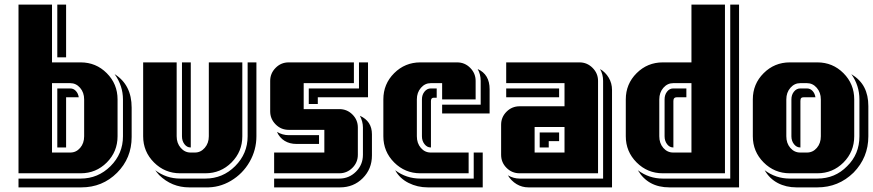

<svg xmlns="http://www.w3.org/2000/svg" viewBox="-20 -750 3778 831"><path d="M549.8 -157.2Q549.8 -65.4 486.6 -2.2Q423.3 61 332 61H60.1V22.9H329.1Q404.3 22.9 458.3 -30.8Q512.2 -84.5 512.2 -160.2V-319.8Q512.2 -378.4 476.1 -429.2Q549.8 -382.8 549.8 -284.2ZM488.8 -160.2Q488.8 -93.3 442.1 -46.6Q395.5 0 329.1 0H60.1V-730H205.1V-480H329.1Q395.5 -480 442.1 -433.3Q488.8 -386.7 488.8 -319.8ZM344.2 -160.2V-319.8Q344.2 -349.6 326.7 -369.9Q309.1 -390.1 284.2 -390.1H205.1V-89.8H284.2Q309.6 -89.8 326.9 -109.9Q344.2 -129.9 344.2 -160.2ZM320.8 -329.1H266.1V-111.8H228V-367.2H284.2Q298.3 -367.2 308.3 -356.4Q318.4 -345.7 320.8 -329.1ZM266.1 -502H228V-730H266.1Z M1089.8 -160.2Q1089.8 -101.1 1060.3 -49.6Q1030.8 2 979.5 32.5Q928.2 63 868.7 61H798.8Q723.6 61 668.9 7.8Q656.2 -6.8 651.9 -13.2Q700.2 22.9 759.8 22.9H868.7Q943.8 22.9 997.8 -31Q1051.8 -85 1051.8 -160.2V-480H1089.8ZM1028.8 -160.2Q1028.8 -93.8 982.2 -46.9Q935.5 0 868.7 0H759.8Q693.4 0 646.5 -46.9Q599.6 -93.8 599.6 -160.2V-480H744.6V-160.2Q744.6 -130.4 762.2 -110.1Q779.8 -89.8 804.7 -89.8H823.7Q848.6 -89.8 866.2 -110.1Q883.8 -130.4 883.8 -160.2V-480H1028.8ZM805.7 -111.8H804.7Q789.1 -111.8 778.3 -126Q767.6 -140.1 767.6 -160.2V-480H805.7Z M1589.8 -77.1Q1589.8 -18.6 1550 21.2Q1510.3 61 1451.7 61H1166.5V22.9H1448.7Q1490.7 22.9 1520.8 -7.1Q1550.8 -37.1 1550.8 -80.1V-198.2Q1550.8 -223.6 1537.6 -249Q1589.8 -225.6 1589.8 -168.9ZM1572.8 -329.1H1355.5V-299.8H1316.4V-367.2H1533.7V-480H1572.8ZM1528.8 -80.1Q1528.8 -46.9 1505.1 -23.4Q1481.4 0 1448.7 0H1166.5V-89.8H1383.8V-188H1229.5Q1196.3 -188 1172.9 -211.7Q1149.4 -235.4 1149.4 -268.1V-399.9Q1149.4 -432.6 1172.9 -456.3Q1196.3 -480 1229.5 -480H1511.7V-390.1H1294.4V-277.8H1448.7Q1481.9 -277.8 1505.4 -254.4Q1528.8 -231 1528.8 -198.2ZM1360.8 -127H1262.7Q1233.9 -127 1211.9 -140.4Q1189.9 -153.8 1178.7 -179.2Q1203.1 -165 1229.5 -165H1360.8Z M2069.3 61H1831.5Q1786.6 61 1748.3 41.7Q1710 22.5 1690.4 -13.2Q1738.8 22.9 1799.3 22.9H2030.3V-89.8H2069.3ZM2099.1 -258.8H1893.6V-296.9H2060.5V-399.9Q2060.5 -428.2 2047.4 -451.2Q2099.1 -428.2 2099.1 -363.8ZM2008.3 0H1799.3Q1732.9 0 1686 -46.9Q1639.2 -93.8 1639.2 -160.2V-319.8Q1639.2 -386.7 1686 -433.3Q1732.9 -480 1799.3 -480H1958.5Q1991.7 -480 2015.1 -456.3Q2038.6 -432.6 2038.6 -399.9V-319.8H1893.6V-390.1H1844.2Q1819.3 -390.1 1801.8 -369.9Q1784.2 -349.6 1784.2 -319.8V-160.2Q1784.2 -129.9 1801.5 -109.9Q1818.8 -89.8 1844.2 -89.8H2008.3ZM1870.1 -327.1H1857.4Q1845.2 -327.1 1845.2 -313V-111.8H1844.2Q1828.6 -111.8 1817.4 -126Q1806.2 -140.1 1806.2 -160.2V-319.8Q1806.2 -339.8 1817.4 -353.5Q1828.6 -367.2 1844.2 -367.2H1870.1Z M2628.9 61H2267.1Q2239.3 61 2215.8 46.9Q2192.4 32.7 2178.2 8.8Q2202.6 22.9 2229 22.9H2590.3V-399.9Q2590.3 -428.2 2577.1 -451.2Q2600.6 -437.5 2614.7 -413.6Q2628.9 -389.6 2628.9 -360.8ZM2568.4 0H2229Q2195.8 0 2172.4 -23.4Q2148.9 -46.9 2148.9 -80.1V-210Q2148.9 -243.2 2172.4 -266.6Q2195.8 -290 2229 -290H2423.3V-390.1H2170.9V-480H2488.3Q2521 -480 2544.7 -456.3Q2568.4 -432.6 2568.4 -399.9ZM2423.3 -89.8V-200.2H2293.9V-89.8ZM2399.9 -139.2H2355V-111.8H2315.9V-176.8H2399.9ZM2399.9 -329.1H2170.9V-367.2H2399.9Z M3178.7 61H2877.4Q2784.7 61 2740.7 -13.2Q2789.1 22.9 2848.6 22.9H3140.6V-730H3178.7ZM3117.7 0H2848.6Q2782.2 0 2735.4 -46.9Q2688.5 -93.8 2688.5 -160.2V-319.8Q2688.5 -386.7 2735.4 -433.3Q2782.2 -480 2848.6 -480H2972.7V-730H3117.7ZM2972.7 -89.8V-390.1H2893.6Q2868.7 -390.1 2851.1 -369.9Q2833.5 -349.6 2833.5 -319.8V-160.2Q2833.5 -129.9 2850.8 -109.9Q2868.2 -89.8 2893.6 -89.8ZM2950.7 -329.1H2909.7Q2894.5 -329.1 2894.5 -313V-111.8H2893.6Q2877.9 -111.8 2867.2 -126Q2856.4 -140.1 2856.4 -160.2V-319.8Q2856.4 -339.8 2867.2 -353.5Q2877.9 -367.2 2893.6 -367.2H2950.7Z M3738.3 -160.2Q3738.3 -68.4 3674.3 -2.9Q3608.9 61 3517.6 61H3427.2Q3382.3 61 3346.4 42.2Q3310.5 23.4 3289.6 -13.2Q3337.9 22.9 3398.4 22.9H3517.6Q3594.2 22.9 3646.5 -30.8Q3699.7 -82.5 3699.7 -160.2V-319.8Q3699.7 -379.9 3664.6 -429.2Q3703.6 -405.3 3720.9 -371.3Q3738.3 -337.4 3738.3 -291ZM3677.2 -160.2Q3677.2 -93.3 3630.6 -46.6Q3584 0 3517.6 0H3398.4Q3332 0 3285.2 -46.9Q3238.3 -93.8 3238.3 -160.2V-319.8Q3238.3 -386.7 3285.2 -433.3Q3332 -480 3398.4 -480H3517.6Q3584 -480 3630.6 -433.3Q3677.2 -386.7 3677.2 -319.8ZM3532.7 -160.2V-319.8Q3532.7 -349.6 3515.1 -369.9Q3497.6 -390.1 3472.7 -390.1H3443.4Q3418.5 -390.1 3400.9 -369.9Q3383.3 -349.6 3383.3 -319.8V-160.2Q3383.3 -129.9 3400.6 -109.9Q3418 -89.8 3443.4 -89.8H3472.7Q3498 -89.8 3515.4 -109.9Q3532.7 -129.9 3532.7 -160.2ZM3509.3 -329.1H3459.5Q3451.2 -329.1 3447.8 -325.7Q3444.3 -322.3 3444.3 -313V-111.8H3443.4Q3427.7 -111.8 3416.5 -126Q3405.3 -140.1 3405.3 -160.2V-319.8Q3405.3 -339.8 3416.5 -353.5Q3427.7 -367.2 3443.4 -367.2H3472.7Q3486.8 -367.2 3496.8 -356.4Q3506.8 -345.7 3509.3 -329.1Z"/></svg>

Font: Laconic
Style: Shadow
Weight: 900
Width: 6
Designer: Robby Woodard
Version: Version 1.000